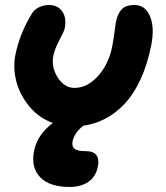

<svg xmlns="http://www.w3.org/2000/svg" viewBox="-20 -512 659 762"><path d="M256.8 230Q176.3 230 139.2 191.2Q102.1 152.3 115.2 86.9Q128.4 21.5 189.9 -23.9Q133.8 -43.9 95.7 -90.6Q57.6 -137.2 44.4 -190.7Q31.2 -244.1 41 -293.9Q58.6 -379.9 106 -457Q114.3 -472.7 133.3 -482.4Q152.3 -492.2 173.8 -492.2Q209 -492.2 227.1 -466.6Q245.1 -440.9 236.8 -398.9Q234.4 -387.7 215.8 -353Q197.3 -318.4 191.9 -292Q182.6 -246.1 209 -204.6Q235.4 -163.1 275.9 -163.1Q326.2 -163.1 368.7 -210Q411.1 -256.8 424.8 -325.2Q429.7 -349.6 433.8 -380.6Q438 -411.6 439.9 -423.8Q446.8 -458.5 463.4 -475.3Q480 -492.2 513.2 -492.2Q556.6 -492.2 575.4 -447.5Q594.2 -402.8 580.1 -332Q564.9 -255.4 537.4 -196.3Q509.8 -137.2 474.1 -99.6Q438.5 -62 397.7 -40.8Q356.9 -19.5 311 -13.2Q275.4 13.7 268.1 48.8Q264.2 68.8 275.6 78.4Q287.1 87.9 320.8 87.9Q352.5 87.9 363.5 105.2Q374.5 122.6 368.2 149.9Q359.9 190.4 330.1 210.2Q300.3 230 256.8 230Z"/></svg>

Font: Shantell Sans Irregular
Style: Bold Italic
Weight: 700
Italic angle: -11.31°
Designer: Stephen Nixon, Anya Danilova, Shantell Martin
Foundry: Arrow Type
Version: Version 1.006;[9816181b4]